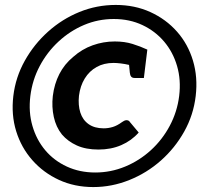

<svg xmlns="http://www.w3.org/2000/svg" viewBox="-20 -751 822 778"><path d="M194 -362Q200 -411 220.5 -451Q241 -491 276 -520Q312 -552 355.5 -567.5Q399 -583 445 -583Q485 -583 517 -573Q549 -563 577 -550L563 -435H526Q516 -435 511.5 -440.5Q507 -446 506 -457L503 -488Q486 -492 469 -494Q452 -496 440 -496Q401 -496 371.5 -479.5Q342 -463 323.5 -433Q305 -403 300 -363Q296 -325 305.5 -295Q315 -265 339 -248Q363 -231 400 -231Q419 -231 437 -236.5Q455 -242 474 -256Q478 -259 483 -261.5Q488 -264 493 -264Q496 -264 500 -262.5Q504 -261 506 -257L542 -214Q513 -181 471.5 -163Q430 -145 379 -145Q328 -145 291.5 -161.5Q255 -178 231 -206Q207 -236 198 -277Q189 -318 194 -362ZM358 7Q282 7 219 -22Q156 -51 111 -102Q66 -153 45.5 -219.5Q25 -286 34 -362Q43 -438 80.5 -505Q118 -572 175 -623Q232 -674 302 -702.5Q372 -731 449 -731Q526 -731 589.5 -702Q653 -673 697.5 -622.5Q742 -572 762 -505Q782 -438 773 -362Q764 -285 726.5 -218Q689 -151 632 -100.5Q575 -50 504 -21.5Q433 7 358 7ZM366 -52Q429 -52 487 -76Q545 -100 591.5 -142.5Q638 -185 668 -241.5Q698 -298 706 -362Q714 -427 697.5 -483.5Q681 -540 645 -582.5Q609 -625 557 -649.5Q505 -674 441 -674Q378 -674 321 -650Q264 -626 217.5 -583Q171 -540 141 -483.5Q111 -427 103 -362Q95 -297 111.5 -240.5Q128 -184 163.5 -142Q199 -100 251 -76Q303 -52 366 -52Z"/></svg>

Font: Aleo
Style: Bold Italic
Weight: 700
Italic angle: -7°
Version: Version 2.001;gftools[0.9.29]